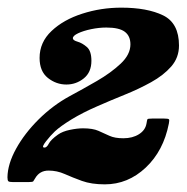

<svg xmlns="http://www.w3.org/2000/svg" viewBox="-38 -933 488 502"><path d="M403.5 -610Q389.5 -538.5 343 -494.8Q296.5 -451 236 -451Q201 -451 176.2 -460Q151.5 -469 131.2 -478Q111 -487 89 -487Q65.5 -487 54 -467Q50.5 -461 49 -459Q47.5 -457 37.5 -457H-5Q-13.5 -457 -16 -459Q-18.5 -461 -18.5 -469.5Q-18 -504 4 -544Q26 -584 63 -620.8Q100 -657.5 144 -681.5Q178.5 -700 215.2 -721.2Q252 -742.5 277.5 -766.5Q303 -790.5 303 -817Q303 -839 288.2 -850Q273.5 -861 240 -861Q221 -861 200.5 -856.8Q180 -852.5 166.2 -846Q152.5 -839.5 152.5 -833Q152.5 -827.5 164.8 -824Q177 -820.5 189 -810.2Q201 -800 201 -774Q201 -744 181 -728Q161 -712 135.5 -712Q109 -712 87.2 -729.2Q65.5 -746.5 65.5 -781.5Q65.5 -822.5 96.8 -852Q128 -881.5 177 -897.2Q226 -913 279 -913Q347 -913 388.5 -892.8Q430 -872.5 430 -814Q430 -782.5 409.8 -759.2Q389.5 -736 357 -718Q324.5 -700 287.2 -685Q250 -670 216 -655Q178 -638.5 149 -620.8Q120 -603 105.5 -589.5Q94 -578.5 82.5 -563.8Q71 -549 76 -547.5Q83.5 -545.5 89.2 -556.8Q95 -568 113.5 -581Q125.5 -589.5 144.8 -593.5Q164 -597.5 179 -597.5Q204.5 -597.5 219.2 -591Q234 -584.5 248 -578Q262 -571.5 284.5 -571.5Q308.5 -571.5 325.2 -582Q342 -592.5 345 -610Q346.5 -619.5 347.5 -621.2Q348.5 -623 359.5 -623H391.5Q401.5 -623 403.5 -621.2Q405.5 -619.5 403.5 -610Z"/></svg>

Font: Besley* Condensed Fatface
Style: Italic
Weight: 900
Width: 3
Italic angle: -13°
Designer: Owen Earl
Foundry: indestructible type*
Version: Version 3.000; ttfautohint (v1.8.3)